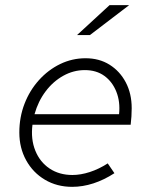

<svg xmlns="http://www.w3.org/2000/svg" viewBox="-20 -715 576 745"><path d="M260 10Q201 10 154.5 -17.5Q108 -45 81.5 -93Q55 -141 55 -201Q55 -260 75 -312Q95 -364 131 -404Q167 -444 213.5 -466.5Q260 -489 312 -489Q365 -489 405 -464Q445 -439 468 -395.5Q491 -352 491 -295Q491 -279 490 -263.5Q489 -248 487 -231H106Q99 -175 117 -130.5Q135 -86 172.5 -61Q210 -36 261 -36Q293 -36 328.5 -47.5Q364 -59 398 -81L424 -43Q384 -17 342.5 -3.5Q301 10 260 10ZM114 -272H442Q447 -320 431.5 -359Q416 -398 385 -420.5Q354 -443 309 -443Q265 -443 225.5 -421Q186 -399 157 -360.5Q128 -322 114 -272ZM279 -579 405 -695H481L329 -579Z"/></svg>

Font: Red Hat Text VF
Style: Italic
Weight: 300
Italic angle: -12°
Designer: Pentagram, MCKL
Foundry: Pentagram, MCKL
Version: Version 1.023